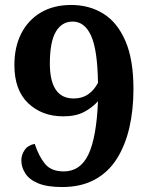

<svg xmlns="http://www.w3.org/2000/svg" viewBox="-20 -744 605 774"><path d="M230 10Q170 10 134 -5Q98 -20 82 -45Q66 -70 66 -98Q66 -120 79.5 -139.5Q93 -159 120 -164Q136 -115 161 -84Q186 -53 237 -53Q304 -53 336.5 -121.5Q369 -190 375 -336Q353 -311 319.5 -293Q286 -275 235 -275Q149 -275 93.5 -328Q38 -381 38 -482Q38 -554 65.5 -608.5Q93 -663 144.5 -693.5Q196 -724 267 -724Q340 -724 396.5 -689Q453 -654 485.5 -579Q518 -504 518 -385Q518 -301 501.5 -229.5Q485 -158 451 -104Q417 -50 362 -20Q307 10 230 10ZM277 -347Q311 -347 335 -363.5Q359 -380 375 -410Q373 -544 347 -600.5Q321 -657 273 -657Q229 -657 205 -616Q181 -575 181 -488Q181 -347 277 -347Z"/></svg>

Font: Noto Serif
Style: Bold
Weight: 700
Designer: Monotype Design Team
Foundry: Monotype Imaging Inc.
Version: Version 2.014